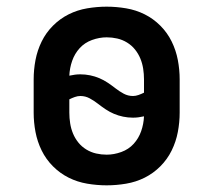

<svg xmlns="http://www.w3.org/2000/svg" viewBox="-20 -548 640 576"><path d="M300 8Q271 8 241.5 3Q212 -2 186 -15Q160 -28 139 -49Q118 -70 105 -96.5Q92 -123 86.5 -152Q81 -181 81 -210V-310Q81 -339 86.5 -368Q92 -397 105 -423.5Q118 -450 139 -471Q160 -492 186 -505Q212 -518 241.5 -523Q271 -528 300 -528Q329 -528 358.5 -523Q388 -518 414 -505Q440 -492 461 -471Q482 -450 495 -423.5Q508 -397 513.5 -368Q519 -339 519 -310V-210Q519 -181 513.5 -152Q508 -123 495 -96.5Q482 -70 461 -49Q440 -28 414 -15Q388 -2 358.5 3Q329 8 300 8ZM379 -260Q387 -260 395.5 -263Q404 -266 412 -270V-310Q412 -326 409.5 -342Q407 -358 401 -372.5Q395 -387 385 -399.5Q375 -412 361 -420.5Q347 -429 331.5 -432.5Q316 -436 300 -436Q278 -436 256 -428Q234 -420 219 -403.5Q204 -387 196.5 -365.5Q189 -344 188 -321Q197 -323 205 -324Q213 -325 221 -325Q236 -325 250.5 -322Q265 -319 278 -313.5Q291 -308 303 -300Q315 -292 326.5 -283Q338 -274 351 -267Q364 -260 379 -260ZM300 -84Q322 -84 344 -92Q366 -100 381 -116.5Q396 -133 403.5 -154.5Q411 -176 412 -199Q403 -197 395 -196Q387 -195 379 -195Q364 -195 349.5 -198Q335 -201 322 -206.5Q309 -212 297 -220Q285 -228 273.5 -237Q262 -246 249 -253Q236 -260 221 -260Q213 -260 204.5 -257Q196 -254 188 -250V-210Q188 -194 190.5 -178Q193 -162 199 -147.5Q205 -133 215 -120.5Q225 -108 239 -99.5Q253 -91 268.5 -87.5Q284 -84 300 -84Z"/></svg>

Font: Iosevka Etoile Semibold
Style: Regular
Weight: 600
Designer: Belleve Invis
Foundry: Belleve Invis
Version: Version 22.1.2; ttfautohint (v1.8.4)